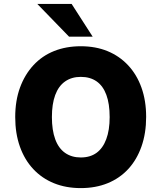

<svg xmlns="http://www.w3.org/2000/svg" viewBox="-20 -953 828 984"><path d="M394 11Q318 11 256.5 -14Q195 -39 150.5 -86.5Q106 -134 82 -201.5Q58 -269 58 -353Q58 -437 82.5 -504Q107 -571 151.5 -619Q196 -667 257.5 -691.5Q319 -716 394 -716Q470 -716 531 -691Q592 -666 636.5 -618.5Q681 -571 705 -504Q729 -437 729 -354Q729 -270 705 -202Q681 -134 637 -86.5Q593 -39 531.5 -14Q470 11 394 11ZM394 -146Q442 -146 474.5 -169.5Q507 -193 524.5 -239.5Q542 -286 542 -353Q542 -421 525 -467Q508 -513 475 -536Q442 -559 394 -559Q347 -559 313.5 -535.5Q280 -512 263 -466Q246 -420 246 -353Q246 -286 263 -239.5Q280 -193 313.5 -169.5Q347 -146 394 -146ZM334 -765 171 -933H347L455 -765Z"/></svg>

Font: Nunito Sans 7pt SemiCondensed Black
Style: Regular
Weight: 900
Width: 4
Designer: Vernon Adams
Foundry: Vernon Adams
Version: Version 3.101;gftools[0.9.27]